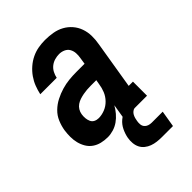

<svg xmlns="http://www.w3.org/2000/svg" viewBox="-213 -636 926 926"><g transform="rotate(-45 250.0 -173.0)"><path d="M150 8Q128 8 107.5 3Q87 -2 70.5 -13.5Q54 -25 43.5 -42.5Q33 -60 28 -80Q23 -100 23 -121.5Q23 -143 26 -164Q30 -189 40.5 -214Q51 -239 70.5 -258Q90 -277 114.5 -289.5Q139 -302 164.5 -309.5Q190 -317 215 -319.5Q240 -322 266 -322H321L326 -355Q329 -371 328 -387Q327 -403 319.5 -416Q312 -429 297.5 -435.5Q283 -442 267 -442Q252 -442 236.5 -437.5Q221 -433 208.5 -423Q196 -413 188.5 -398.5Q181 -384 178 -369H66Q71 -392 79.5 -414Q88 -436 102 -456Q116 -476 135 -492.5Q154 -509 176 -519.5Q198 -530 221 -534Q244 -538 267 -538Q294 -538 320 -533.5Q346 -529 368 -517Q390 -505 406.5 -486Q423 -467 431.5 -443Q440 -419 440.5 -392.5Q441 -366 436 -339L396 -96H425V0H268L281 -79Q271 -61 257 -44.5Q243 -28 226 -16Q209 -4 189 2Q169 8 150 8ZM184 -88Q205 -88 226.5 -96.5Q248 -105 264.5 -122Q281 -139 289.5 -160Q298 -181 301 -203L305 -226H266Q253 -226 240.5 -225Q228 -224 215 -221.5Q202 -219 189.5 -215Q177 -211 166 -203.5Q155 -196 148 -184.5Q141 -173 139 -160Q137 -147 138 -134.5Q139 -122 144 -110.5Q149 -99 160 -93.5Q171 -88 184 -88ZM335 192Q318 192 301.5 190Q285 188 270 182.5Q255 177 242.5 167Q230 157 223 143Q216 129 214.5 112Q213 95 216 78Q220 56 230.5 34Q241 12 259.5 -3.5Q278 -19 301.5 -26Q325 -33 347 -33L342 0Q334 0 326.5 6Q319 12 315 19.5Q311 27 308.5 35.5Q306 44 305 52Q303 63 304 74Q305 85 311.5 93Q318 101 328 104.5Q338 108 349 108H424L410 192Z"/></g></svg>

Font: Iosevka Slab Oblique
Style: Bold
Weight: 700
Italic angle: -9°
Monospace: yes
Designer: Belleve Invis
Foundry: Belleve Invis
Version: Version 11.1.1; ttfautohint (v1.8.3)